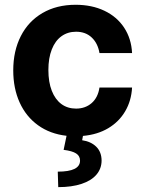

<svg xmlns="http://www.w3.org/2000/svg" viewBox="-20 -557 603 800"><path d="M294.9 -537.1Q362.8 -537.1 415 -512.2Q467.3 -487.3 497.3 -441.7Q527.3 -396 530.3 -335.9H394.5Q387.7 -376.5 362.3 -400.6Q336.9 -424.8 296.9 -424.8Q262.2 -424.8 236.1 -406Q210 -387.2 195.8 -351.1Q181.6 -314.9 181.6 -265.6Q181.6 -214.8 195.8 -178.7Q210 -142.6 235.8 -123.5Q261.7 -104.5 296.9 -104.5Q335.4 -104.5 361.8 -127.4Q388.2 -150.4 394.5 -192.4H530.3Q527.3 -137.2 501.7 -93.5Q476.1 -49.8 431.2 -22.9Q386.2 3.9 325.7 9.3L322.3 27.3Q358.9 32.7 380.9 54.2Q402.8 75.7 403.3 111.3Q403.3 145.5 381.8 170.7Q360.4 195.8 319.8 209.2Q279.3 222.7 222.7 222.7L220.7 158.2Q313.5 158.2 313.5 112.3Q313.5 92.8 297.1 82.3Q280.8 71.8 245.1 67.4L257.3 8.8Q188.5 1 138.4 -35.2Q88.4 -71.3 61.8 -130.1Q35.2 -189 35.2 -263.7Q35.2 -344.7 66.7 -406.5Q98.1 -468.3 157 -502.7Q215.8 -537.1 294.9 -537.1Z"/></svg>

Font: Pretendard
Style: Bold
Weight: 700
Designer: Base glyphs from Inter by Rasmus Andersson; Hangeul glyphs from Noto Sans CJK(Source Han Sans) by Jang Soo-young and Kan
Foundry: Kil Hyung-jin
Version: Version 1.309